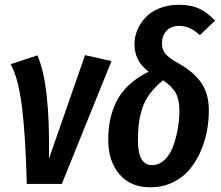

<svg xmlns="http://www.w3.org/2000/svg" viewBox="-20 -774 931 808"><path d="M137.2 -541Q191.4 -420.4 186 -106L337.9 -542L449.2 -517.1L240.2 0H92.8Q87.4 -204.6 72.3 -325.2Q57.1 -445.8 24.9 -503.9Z M732.9 -753.9Q783.7 -753.9 819.3 -737.1Q855 -720.2 884.8 -687L820.8 -626Q780.3 -665 734.9 -665Q698.7 -665 680.2 -643.8Q661.6 -622.6 661.6 -591.8Q661.6 -565.4 675.8 -547.9Q689.9 -530.3 730.5 -507.8Q795.9 -471.2 827.4 -424.8Q858.9 -378.4 858.9 -309.1Q858.9 -263.7 850.1 -219Q841.3 -174.3 822 -131.8Q802.7 -89.4 774.7 -57.1Q746.6 -24.9 704.8 -5.4Q663.1 14.2 612.8 14.2Q528.8 14.2 482.2 -41Q435.5 -96.2 435.5 -185.1Q435.5 -231.4 443.6 -270.3Q451.7 -309.1 470.2 -346.9Q488.8 -384.8 522.7 -416.5Q556.6 -448.2 605.5 -472.2Q573.2 -497.6 559.6 -525.6Q545.9 -553.7 545.9 -588.9Q545.9 -618.2 557.4 -646.5Q568.8 -674.8 591.1 -699.2Q613.3 -723.6 650.1 -738.8Q687 -753.9 732.9 -753.9ZM666.5 -436Q632.3 -409.2 610.1 -378.9Q587.9 -348.6 577.6 -314.5Q567.4 -280.3 564 -251Q560.5 -221.7 560.5 -182.1Q560.5 -79.1 619.6 -79.1Q648.9 -79.1 672.1 -100.8Q695.3 -122.6 708.3 -157.5Q721.2 -192.4 728 -231Q734.9 -269.5 734.9 -308.1Q734.9 -355 719.5 -382.8Q704.1 -410.6 666.5 -436Z"/></svg>

Font: Fira Sans Compressed Medium
Style: Italic
Weight: 500
Width: 3
Italic angle: -8°
Designer: Carrois Corporate & Edenspiekermann AG
Foundry: Carrois Corporate GbR & Edenspiekermann AG
Version: Version 4.203;PS 004.203;hotconv 1.0.88;makeotf.lib2.5.64775